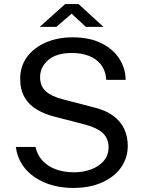

<svg xmlns="http://www.w3.org/2000/svg" viewBox="-20 -916 710 946"><path d="M340.5 10Q287.5 10 240 -2.8Q192.5 -15.5 153.8 -41Q115 -66.5 89.8 -104.2Q64.5 -142 58 -192H155Q164 -151 190.8 -123Q217.5 -95 257.2 -81Q297 -67 344.5 -67Q390.5 -67 429.2 -81.5Q468 -96 491.5 -123.8Q515 -151.5 515 -190.5Q515 -233.5 487 -259.8Q459 -286 400.5 -302L251.5 -340.5Q201 -353 162.2 -375.8Q123.5 -398.5 101.5 -435.8Q79.5 -473 79.5 -528.5Q79.5 -590 113.5 -635.8Q147.5 -681.5 205.8 -706.8Q264 -732 337.5 -732Q422.5 -732 480.8 -702.5Q539 -673 569 -625Q599 -577 599 -522.5H504Q499.5 -572 475 -600.8Q450.5 -629.5 414 -642.2Q377.5 -655 334.5 -655Q257 -655 217.2 -619.8Q177.5 -584.5 177.5 -536Q177.5 -491.5 206 -466Q234.5 -440.5 290 -426.5L435 -389Q499.5 -374 537.8 -345.5Q576 -317 592.8 -279.2Q609.5 -241.5 609.5 -197.5Q609.5 -137.5 576 -90.5Q542.5 -43.5 482.2 -16.8Q422 10 340.5 10ZM175.5 -783.5 301 -896H367L490 -783.5H403L333 -848.5L257.5 -783.5Z"/></svg>

Font: Public Sans Thin
Style: Regular
Weight: 400
Version: Version 2.001